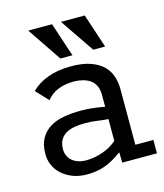

<svg xmlns="http://www.w3.org/2000/svg" viewBox="-92 -643 619 723"><g transform="rotate(-15 217.0 -281.5)"><path d="M49.8 -345.7Q76.2 -372.1 115.2 -386.2Q154.3 -400.4 204.6 -400.4Q250.5 -400.4 281.2 -389.4Q312 -378.4 330.1 -360.4Q348.1 -342.3 355.7 -318.8Q363.3 -295.4 363.3 -270.5V-52.2H433.6V0H298.3L297.4 -40.5Q277.8 -26.4 260.7 -16.8Q243.7 -7.3 227.3 -1.7Q210.9 3.9 194.3 6.3Q177.7 8.8 159.7 8.8Q128.9 8.8 104.2 -0.7Q79.6 -10.3 62.3 -25.9Q44.9 -41.5 35.9 -62.3Q26.9 -83 26.9 -105.5Q26.9 -142.1 40.3 -166Q53.7 -189.9 76.7 -204.1Q99.6 -218.3 130.6 -223.9Q161.6 -229.5 196.3 -229.5Q219.7 -229.5 242.7 -227.1Q265.6 -224.6 290.5 -219.7V-267.1Q290.5 -287.6 283.4 -302Q276.4 -316.4 263.9 -325.2Q251.5 -334 234.9 -338.1Q218.3 -342.3 199.7 -342.3Q166 -342.3 138.9 -331.3Q111.8 -320.3 94.7 -297.9ZM290.5 -171.9Q274.9 -172.4 251.2 -176Q227.5 -179.7 201.2 -179.7Q182.1 -179.7 163.1 -177Q144 -174.3 129.2 -166.5Q114.3 -158.7 105 -144Q95.7 -129.4 95.7 -105.5Q95.7 -92.8 100.6 -81.3Q105.5 -69.8 115 -61.5Q124.5 -53.2 138.2 -48.3Q151.9 -43.5 169.9 -43.5Q186 -43.5 202.6 -46.4Q219.2 -49.3 235.1 -54.9Q251 -60.5 265.1 -68.6Q279.3 -76.7 290.5 -86.9ZM174.8 -439 85 -571.8H177.7L221.7 -439ZM302.7 -439 212.4 -571.8H305.2L349.1 -439Z"/></g></svg>

Font: Rokkitt
Style: Regular
Weight: 400
Version: Version 1.2; ttfautohint (v1.5) -l 7 -r 28 -G 50 -x 13 -D la